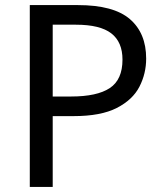

<svg xmlns="http://www.w3.org/2000/svg" viewBox="-20 -734 645 754"><path d="M286 -714Q426 -714 490 -659Q554 -604 554 -504Q554 -445 527.5 -393.5Q501 -342 438.5 -310Q376 -278 269 -278H187V0H97V-714ZM278 -637H187V-355H259Q361 -355 411 -388Q461 -421 461 -500Q461 -569 417 -603Q373 -637 278 -637Z"/></svg>

Font: Noto Znamenny Musical Notation
Style: Regular
Weight: 400
Version: Version 1.003; ttfautohint (v1.8.4.7-5d5b)